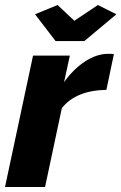

<svg xmlns="http://www.w3.org/2000/svg" viewBox="-30 -747 485 767"><path d="M110 -690 200 -727 267 -664 361 -727 435 -690 307 -583H192ZM102 -525H249L226 -419Q264 -472 310.5 -502Q357 -532 402 -532Q421 -532 425 -531L395 -388Q273 -386 217 -315L150 0H-10Z"/></svg>

Font: Raleway-v4020 ExtraBold
Style: Italic
Weight: 800
Italic angle: -12°
Designer: Matt McInerney, Pablo Impallari, Rodrigo Fuenzalida
Foundry: Matt McInerney, Pablo Impallari, Rodrigo Fuenzalida
Version: Version 4.020;PS 004.020;hotconv 1.0.88;makeotf.lib2.5.64775